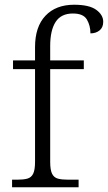

<svg xmlns="http://www.w3.org/2000/svg" viewBox="-20 -791 456 811"><path d="M31 0V-32H53Q79 -32 95.5 -36.5Q112 -41 120 -57Q128 -73 128 -107V-499H35V-536H128V-592Q128 -678 172 -724.5Q216 -771 293 -771Q357 -771 386.5 -749.5Q416 -728 416 -699Q416 -675 400.5 -662.5Q385 -650 362 -650Q362 -683 347 -708.5Q332 -734 288 -734Q238 -734 215 -698.5Q192 -663 192 -597V-536H334V-499H192V-107Q192 -73 200 -57Q208 -41 224.5 -36.5Q241 -32 267 -32H312V0Z"/></svg>

Font: Noto Serif Myanmar Light
Style: Regular
Weight: 300
Designer: Ben Mitchell and the Monotype Design Team
Foundry: Monotype Imaging Inc.
Version: Version 2.106; ttfautohint (v1.8.4.7-5d5b)